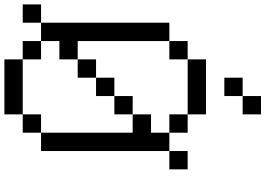

<svg xmlns="http://www.w3.org/2000/svg" viewBox="-187 -1020 1207 873"><g transform="rotate(90 416.5 -583.5)"><path d="M0 -83.3V-166.7H83.3V-83.3ZM750 -833.3V-750H666.7V-833.3ZM333.3 -416.7V-333.3H250V-416.7ZM333.3 -500H416.7V-416.7H333.3ZM333.3 -1000V-1083.3H416.7V-1000ZM666.7 -166.7H583.3V-583.3H500V-666.7H583.3V-750H666.7ZM250 -916.7H500V-833.3H250ZM250 -166.7V-83.3H166.7V-166.7ZM250 -83.3H500V0H250ZM250 -333.3V-250H166.7V-166.7H83.3V-750H166.7V-333.3ZM250 -833.3V-750H166.7V-833.3ZM583.3 -166.7V-83.3H500V-166.7ZM583.3 -833.3V-750H500V-833.3ZM500 -583.3V-500H416.7V-583.3ZM500 -1166.7V-1083.3H416.7V-1166.7Z"/></g></svg>

Font: Galmuri11 Regular
Style: Regular
Weight: 400
Designer: Minseo Lee (Quiple)
Version: Version 2.356;hotconv 1.1.0;makeotfexe 2.6.0 DEVELOPMENT